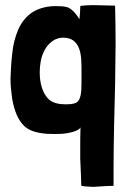

<svg xmlns="http://www.w3.org/2000/svg" viewBox="-20 -521 503 749"><path d="M344 208C353 208 392 204 423 204V138C423 83 424 27 425 -28C426 -83 428 -138 429 -192C430 -245 430 -298 431 -350C431 -401 430 -451 429 -499C403 -499 375 -501 343 -501C325 -501 309 -500 294 -498C293 -497 293 -494 293 -491C293 -477 292 -471 290 -446C270 -478 254 -489 242 -493C225 -498 204 -497 189 -497C153 -496 120 -484 99 -468C77 -451 61 -429 50 -403C39 -376 31 -347 28 -314C24 -281 22 -248 21 -215C21 -192 23 -169 26 -147C31 -107 44 -65 65 -40C86 -12 119 -3 162 1C183 2 204 2 223 1C242 -1 259 -4 272 -9C285 -14 293 -19 294 -25C293 6 293 32 293 51V98C296 161 296 165 297 203C297 204 302 205 311 206C320 207 331 207 344 208ZM237 -114C210 -114 187 -119 172 -132C142 -159 135 -206 135 -237C135 -255 137 -274 141 -292C145 -307 151 -321 159 -334C167 -346 177 -356 188 -363C199 -370 212 -374 226 -374C243 -374 256 -370 266 -363C275 -356 283 -346 288 -333C293 -320 296 -305 297 -287C298 -269 298 -250 298 -229C298 -203 298 -183 297 -168C296 -153 293 -141 289 -133C285 -125 279 -120 271 -118C262 -115 251 -114 237 -114Z"/></svg>

Font: Londrina Solid CC
Style: CC
Weight: 400
Designer: Marcelo Magalhaes
Foundry: Tipos Pereira
Version: Version 1.003;FEAKit 1.0